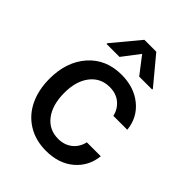

<svg xmlns="http://www.w3.org/2000/svg" viewBox="-220 -882 1008 1008"><g transform="rotate(45 283.5 -378.0)"><path d="M372.1 -610.8 298.8 -706.1 226.1 -610.8H129.9V-616.2L254.9 -766.6H343.3L468.3 -616.2V-610.8ZM301.3 11.2Q223.6 11.2 165.5 -24.9Q107.4 -61 77.1 -124.5Q46.9 -188 46.9 -270Q46.9 -396 116.2 -474.4Q185.5 -552.7 300.3 -552.7Q393.1 -552.7 455.1 -502.2Q517.1 -451.7 525.4 -369.1H421.9Q413.1 -409.7 381.6 -436.3Q350.1 -462.9 301.8 -462.9Q234.9 -462.9 194.6 -411.4Q154.3 -359.9 154.3 -272.9Q154.3 -183.6 194.3 -131.1Q234.4 -78.6 301.8 -78.6Q347.7 -78.6 379.6 -103.5Q411.6 -128.4 421.9 -172.4H525.4Q516.6 -90.8 456.3 -39.8Q396 11.2 301.3 11.2Z"/></g></svg>

Font: Interop Med
Style: Regular
Weight: 500
Designer: Rasmus Andersson, Google, Jang Haemin
Foundry: jhaemin
Version: Version 1.007